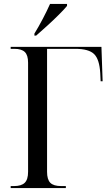

<svg xmlns="http://www.w3.org/2000/svg" viewBox="-20 -951 560 971"><path d="M34 0V-10H51Q88 -10 105 -26.5Q122 -43 122 -82V-634Q122 -672 105.5 -688Q89 -704 53 -704H34V-714H493L499 -540H489L487 -581Q483 -651 456 -677.5Q429 -704 361 -704H218V-82Q218 -43 234.5 -26.5Q251 -10 289 -10H313V0ZM154 -781Q175 -815 196.5 -856Q218 -897 233 -931H319V-921Q305 -904 277.5 -876.5Q250 -849 218.5 -820.5Q187 -792 163 -771H154Z"/></svg>

Font: Noto Serif Display SemiCondensed
Style: Regular
Weight: 400
Width: 4
Designer: Monotype Design Team
Foundry: Monotype Imaging Inc.
Version: Version 2.009